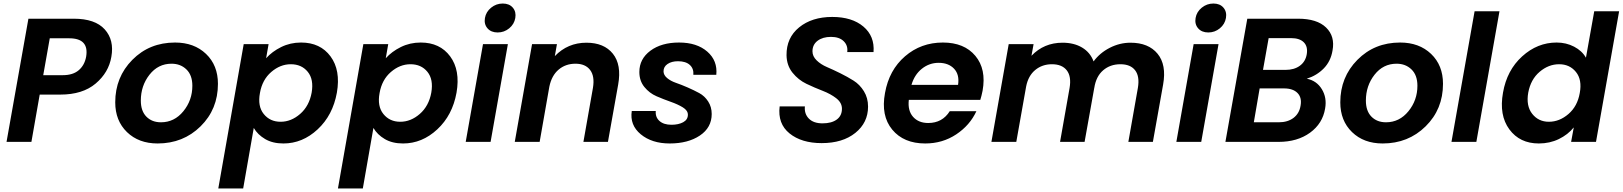

<svg xmlns="http://www.w3.org/2000/svg" viewBox="-20 -804 9195 1088"><path d="M225 -378H336Q393 -378 426 -406Q459 -434 468 -482Q486 -587 372 -587H262ZM611 -482Q596 -393 522 -330.5Q448 -268 322 -268H205L158 0H17L141 -698H398Q519 -698 573.5 -637.5Q628 -577 611 -482Z M1215 -329Q1215 -185 1116.5 -88Q1018 9 873 9Q766 9 699.5 -55.5Q633 -120 633 -224Q633 -367 730 -465Q827 -563 972 -563Q1080 -563 1147.5 -498.5Q1215 -434 1215 -329ZM778 -234Q778 -175 809.5 -143Q841 -111 892 -111Q968 -111 1019 -173.5Q1070 -236 1070 -318Q1070 -378 1036.5 -410.5Q1003 -443 952 -443Q876 -443 827 -380.5Q778 -318 778 -234Z M1488 -474Q1522 -512 1573.5 -537.5Q1625 -563 1686 -563Q1795 -563 1853 -484.5Q1911 -406 1889 -279Q1866 -151 1780 -71Q1694 9 1586 9Q1525 9 1482.5 -16Q1440 -41 1418 -79L1358 264H1217L1361 -554H1502ZM1746 -279Q1759 -354 1724 -397Q1689 -440 1628 -440Q1568 -440 1517 -396Q1466 -352 1453 -277Q1439 -202 1474.5 -158Q1510 -114 1570 -114Q1630 -114 1681 -158.5Q1732 -203 1746 -279Z M2166 -474Q2200 -512 2251.5 -537.5Q2303 -563 2364 -563Q2473 -563 2531 -484.5Q2589 -406 2567 -279Q2544 -151 2458 -71Q2372 9 2264 9Q2203 9 2160.5 -16Q2118 -41 2096 -79L2036 264H1895L2039 -554H2180ZM2424 -279Q2437 -354 2402 -397Q2367 -440 2306 -440Q2246 -440 2195 -396Q2144 -352 2131 -277Q2117 -202 2152.5 -158Q2188 -114 2248 -114Q2308 -114 2359 -158.5Q2410 -203 2424 -279Z M2619 0 2717 -554H2858L2760 0ZM2865.5 -643.5Q2837 -620 2800 -620Q2763 -620 2742.5 -643.5Q2722 -667 2728 -702Q2734 -737 2763 -760.5Q2792 -784 2829 -784Q2866 -784 2886 -760.5Q2906 -737 2900 -702Q2894 -667 2865.5 -643.5Z M3286 0 3340 -306Q3351 -372 3324 -407.5Q3297 -443 3241 -443Q3185 -443 3145.5 -409.5Q3106 -376 3093 -313L3038 0H2897L2995 -554H3136L3124 -486Q3197 -562 3303 -562Q3403 -562 3453 -499.5Q3503 -437 3483 -325L3425 0Z M4013 -158Q4013 -81 3946 -36Q3879 9 3775 9Q3674 9 3611 -43Q3548 -95 3560 -175H3696Q3693 -140 3717 -118.5Q3741 -97 3785 -97Q3825 -97 3851.5 -111.5Q3878 -126 3878 -154Q3878 -178 3849.5 -195.5Q3821 -213 3781 -227Q3741 -241 3700.5 -258.5Q3660 -276 3631.5 -311Q3603 -346 3603 -396Q3603 -470 3665.5 -516.5Q3728 -563 3828 -563Q3929 -563 3988 -511.5Q4047 -460 4039 -380H3909Q3912 -415 3889 -436Q3866 -457 3822 -457Q3786 -457 3763 -441.5Q3740 -426 3740 -400Q3740 -379 3760 -362Q3780 -345 3810.5 -334.5Q3841 -324 3876.5 -308.5Q3912 -293 3942.5 -276.5Q3973 -260 3993 -229Q4013 -198 4013 -158Z M4899 -200Q4899 -109 4827 -51Q4755 7 4636 7Q4522 7 4454 -48Q4386 -103 4398 -201H4541Q4537 -159 4563.5 -132Q4590 -105 4641 -105Q4692 -105 4721.5 -126.5Q4751 -148 4751 -188Q4751 -222 4719 -247Q4687 -272 4641.5 -289.5Q4596 -307 4550 -329Q4504 -351 4471 -392Q4438 -433 4437 -491Q4436 -590 4508.5 -649Q4581 -708 4696 -708Q4808 -708 4872.5 -653.5Q4937 -599 4930 -509H4781Q4786 -546 4761 -570.5Q4736 -595 4689 -595Q4642 -595 4613 -573Q4584 -551 4584 -513Q4584 -485 4607.5 -462Q4631 -439 4666 -424Q4701 -409 4741.5 -389Q4782 -369 4817 -347Q4852 -325 4875.5 -287Q4899 -249 4899 -200Z M5299 -448Q5246 -448 5204 -414.5Q5162 -381 5145 -323H5409Q5418 -381 5386.5 -414.5Q5355 -448 5299 -448ZM5513 -174Q5476 -94 5398.5 -42.5Q5321 9 5223 9Q5101 9 5036 -69.5Q4971 -148 4995 -277Q5018 -407 5108.5 -485Q5199 -563 5323 -563Q5444 -563 5507 -487.5Q5570 -412 5548 -290Q5542 -260 5535 -238H5130Q5123 -177 5154 -142Q5185 -107 5240 -107Q5320 -107 5362 -174Z M6374 0 6428 -306Q6439 -371 6412.5 -405.5Q6386 -440 6329 -440Q6271 -440 6231 -405.5Q6191 -371 6181 -306V-307L6126 0H5987L6041 -306Q6052 -371 6025 -405.5Q5998 -440 5941 -440Q5886 -440 5846.5 -407.5Q5807 -375 5795 -315L5739 0H5598L5696 -554H5837L5825 -488Q5896 -562 6001 -562Q6066 -562 6112 -534.5Q6158 -507 6177 -456Q6212 -504 6268.5 -533Q6325 -562 6386 -562Q6488 -562 6539.5 -499.5Q6591 -437 6571 -325L6513 0Z M6646 0 6744 -554H6885L6787 0ZM6892.5 -643.5Q6864 -620 6827 -620Q6790 -620 6769.5 -643.5Q6749 -667 6755 -702Q6761 -737 6790 -760.5Q6819 -784 6856 -784Q6893 -784 6913 -760.5Q6933 -737 6927 -702Q6921 -667 6892.5 -643.5Z M7350 -206Q7358 -251 7332.5 -277Q7307 -303 7256 -303H7118L7085 -111H7226Q7277 -111 7310 -136Q7343 -161 7350 -206ZM7385 -497Q7392 -540 7368.5 -564Q7345 -588 7296 -588H7169L7137 -408H7265Q7314 -408 7346 -431.5Q7378 -455 7385 -497ZM7489 -189Q7475 -104 7403.5 -52Q7332 0 7225 0H6924L7048 -698H7336Q7443 -698 7494.5 -648Q7546 -598 7531 -518Q7521 -457 7481.5 -416.5Q7442 -376 7385 -358Q7441 -347 7470.5 -298.5Q7500 -250 7489 -189Z M8157 -329Q8157 -185 8058.5 -88Q7960 9 7815 9Q7708 9 7641.5 -55.5Q7575 -120 7575 -224Q7575 -367 7672 -465Q7769 -563 7914 -563Q8022 -563 8089.5 -498.5Q8157 -434 8157 -329ZM7720 -234Q7720 -175 7751.5 -143Q7783 -111 7834 -111Q7910 -111 7961 -173.5Q8012 -236 8012 -318Q8012 -378 7978.5 -410.5Q7945 -443 7894 -443Q7818 -443 7769 -380.5Q7720 -318 7720 -234Z M8205 0 8336 -740H8477L8346 0Z M8497 -279Q8519 -406 8605.5 -484.5Q8692 -563 8801 -563Q8855 -563 8900 -539.5Q8945 -516 8967 -477L9014 -740H9155L9024 0H8883L8898 -82Q8865 -41 8813.5 -16Q8762 9 8700 9Q8592 9 8533 -71Q8474 -151 8497 -279ZM8932 -277Q8946 -352 8910.5 -396Q8875 -440 8815 -440Q8755 -440 8704.5 -397Q8654 -354 8640 -279Q8627 -204 8662.5 -159Q8698 -114 8757 -114Q8817 -114 8868 -158Q8919 -202 8932 -277Z"/></svg>

Font: Poppins SemiBold
Style: Italic
Weight: 600
Italic angle: -10°
Designer: Ninad Kale (Devanagari), Jonny Pinhorn (Latin)
Foundry: Indian Type Foundry
Version: Version 3.200;PS 1.000;hotconv 16.6.54;makeotf.lib2.5.65590